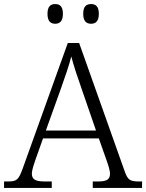

<svg xmlns="http://www.w3.org/2000/svg" viewBox="-22 -926 720 946"><path d="M427 -809C449 -809 465 -821 465 -858C465 -895 449 -906 427 -906C404 -906 388 -895 388 -858C388 -821 404 -809 427 -809ZM250 -809C272 -809 288 -821 288 -858C288 -895 272 -906 250 -906C228 -906 212 -895 212 -858C212 -821 228 -809 250 -809ZM-2 0H233V-32H196C150 -32 135 -44 135 -71C135 -88 147 -123 153 -140L190 -244H465L503 -136C509 -120 520 -87 520 -71C520 -44 507 -32 463 -32H435V0H678V-32H661C618 -32 607 -40 592 -83L368 -714H312L90 -96C70 -41 61 -32 19 -32H-2ZM204 -283 279 -492C298 -546 320 -608 329 -648C341 -603 362 -539 382 -483L451 -283Z"/></svg>

Font: Noto Serif Light
Style: Regular
Weight: 300
Designer: Monotype Design Team
Foundry: Monotype Imaging Inc.
Version: Version 2.013